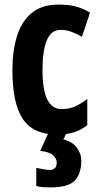

<svg xmlns="http://www.w3.org/2000/svg" viewBox="-20 -576 437 836"><path d="M230 10Q124 10 79 -58.5Q34 -127 34 -270Q34 -354 54 -418.5Q74 -483 118 -519.5Q162 -556 234 -556Q284 -556 315 -546.5Q346 -537 372 -521L337 -416Q310 -431 288 -438.5Q266 -446 244 -446Q203 -446 184 -401Q165 -356 165 -270Q165 -101 248 -101Q280 -101 305.5 -112Q331 -123 360 -145V-31Q330 -8 299 1Q268 10 230 10ZM334 123Q334 180 306 210Q278 240 199 240Q182 240 167.5 239Q153 238 138 234V155Q153 158 170 161Q187 164 198 164Q210 164 218.5 156.5Q227 149 227 132Q227 114 210.5 99.5Q194 85 155 81L192 0H271L256 31Q296 41 315 67.5Q334 94 334 123Z"/></svg>

Font: Noto Sans Sinhala ExtraCondensed
Style: Bold
Weight: 700
Width: 2
Designer: Jelle Bosma - Monotype Design Team
Foundry: Monotype Imaging Inc.
Version: Version 2.006; ttfautohint (v1.8.4.7-5d5b)